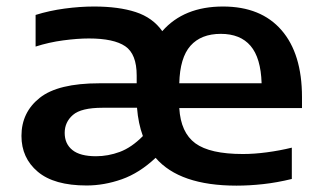

<svg xmlns="http://www.w3.org/2000/svg" viewBox="-20 -574 1010 604"><path d="M252.5 9.5Q150 9.5 98.8 -33.8Q47.5 -77 47.5 -146.5Q47.5 -220.5 105 -266.2Q162.5 -312 293 -312H410V-336.5Q410 -404 374 -428.5Q338 -453 259.5 -453Q224 -453 179 -447Q134 -441 92 -427.5V-527Q135 -540.5 183.2 -547Q231.5 -553.5 275.5 -553.5Q353.5 -553.5 407 -536Q460.5 -518.5 490.5 -476Q558.5 -553.5 681.5 -553.5Q801 -553.5 865.5 -479.2Q930 -405 930 -268.5V-234H544Q548.5 -157 594.5 -123.2Q640.5 -89.5 744 -89.5Q779.5 -89.5 819.2 -94.8Q859 -100 898 -109.5V-11Q851 0.5 807.8 5.2Q764.5 10 724 10Q545 10 469.5 -77.5Q418.5 -29.5 363 -10Q307.5 9.5 252.5 9.5ZM674.5 -467.5Q612.5 -467.5 579.2 -430Q546 -392.5 544 -312H803Q800.5 -392 768.2 -429.8Q736 -467.5 674.5 -467.5ZM282 -82.5Q320 -82.5 357 -96.2Q394 -110 429.5 -146Q415 -185 411 -235H302.5Q235.5 -235 209.5 -212.5Q183.5 -190 183.5 -156Q183.5 -121.5 207.8 -102Q232 -82.5 282 -82.5Z"/></svg>

Font: Encode Sans Expanded SemiBold
Style: Regular
Weight: 600
Width: 7
Designer: Multiple Designers
Foundry: Impallari Type
Version: Version 3.000; ttfautohint (v1.8.3) -l 8 -r 50 -G 200 -x 14 